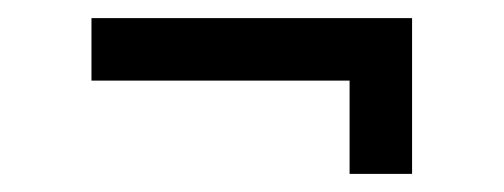

<svg xmlns="http://www.w3.org/2000/svg" viewBox="-20 -285 556 212"><path d="M81 -196V-265H435V-93H366V-196Z"/></svg>

Font: Galdeano
Style: Regular
Weight: 400
Designer: Dario Manuel Muhafara
Foundry: Dario Manuel Muhafara
Version: Version 1.001